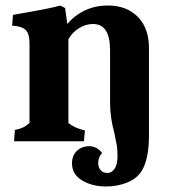

<svg xmlns="http://www.w3.org/2000/svg" viewBox="-20 -512 639 696"><path d="M87 -66V-354Q87 -390 73 -403.5Q59 -417 24 -419L27 -458L60 -464Q166 -482 198 -492L216 -483L224 -425Q251 -457 288.5 -474.5Q326 -492 371 -492Q439 -492 479.5 -451Q520 -410 520 -338V-21Q520 64 494 107Q477 135 441.5 149.5Q406 164 365 164Q314 164 277.5 142Q241 120 241 80Q241 52 258.5 35Q276 18 304 18Q317 18 329.5 24.5Q342 31 350 43Q336 57 336 79Q336 94 344.5 104.5Q353 115 370 115Q385 115 395.5 99.5Q406 84 406 54Q406 30 403 12.5Q400 -5 394 -32Q379 -86 379 -140V-329Q379 -378 363.5 -401.5Q348 -425 317 -425Q291 -425 266.5 -410Q242 -395 228 -370V-66Q250 -48 288 -39L284 0H31L34 -41Q53 -45 63.5 -50Q74 -55 87 -66Z"/></svg>

Font: Caladea
Style: Bold
Weight: 700
Designer: Carolina Giovagnoli and Andres Torresi
Foundry: Carolina Giovagnoli & Andres Torresi
Version: Version 1.001